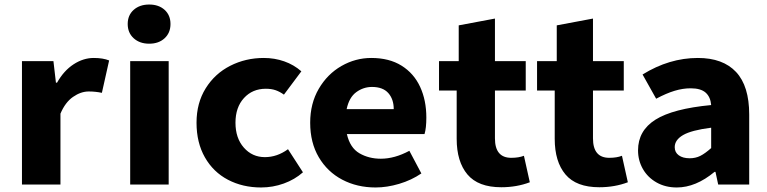

<svg xmlns="http://www.w3.org/2000/svg" viewBox="-20 -815 3388 848"><path d="M77 -545H216L227 -450H232Q262 -503 305 -531Q348 -559 394 -559Q435 -559 462 -548L430 -405Q402 -411 372 -411Q337 -411 302.5 -387Q268 -363 247 -313V0H77Z M555 -545H725V0H555ZM544 -709Q544 -748 570.5 -771.5Q597 -795 639 -795Q681 -795 707 -771.5Q733 -748 733 -709Q733 -670 707 -646Q681 -622 639 -622Q597 -622 570.5 -646Q544 -670 544 -709Z M848 -273Q848 -360 888.5 -425Q929 -490 997 -524.5Q1065 -559 1145 -559Q1193 -559 1235.5 -544Q1278 -529 1311 -500L1234 -397Q1216 -410 1197.5 -416.5Q1179 -423 1154 -423Q1095 -423 1057.5 -382Q1020 -341 1020 -273Q1020 -205 1057 -163Q1094 -121 1150 -121Q1204 -121 1252 -156L1318 -54Q1282 -22 1233.5 -4.5Q1185 13 1133 13Q1052 13 987 -21Q922 -55 885 -120Q848 -185 848 -273Z M1350 -273Q1350 -358 1388 -423Q1426 -488 1488 -523.5Q1550 -559 1620 -559Q1699 -559 1753.5 -525Q1808 -491 1835.5 -431.5Q1863 -372 1863 -296Q1863 -249 1855 -223H1512Q1526 -162 1567.5 -138Q1609 -114 1662 -114Q1723 -114 1788 -149L1841 -49Q1797 -19 1743 -3Q1689 13 1639 13Q1557 13 1491.5 -21.5Q1426 -56 1388 -120.5Q1350 -185 1350 -273ZM1719 -333Q1719 -377 1695 -404Q1671 -431 1623 -431Q1585 -431 1553.5 -408Q1522 -385 1511 -333Z M1997 -202V-415H1919V-545H2006V-703L2166 -733V-545H2302V-415H2166V-204Q2166 -118 2238 -118Q2271 -118 2294 -127L2320 -10Q2262 12 2194 12Q2092 12 2044.5 -44.5Q1997 -101 1997 -202Z M2430 -202V-415H2352V-545H2439V-703L2599 -733V-545H2735V-415H2599V-204Q2599 -118 2671 -118Q2704 -118 2727 -127L2753 -10Q2695 12 2627 12Q2525 12 2477.5 -44.5Q2430 -101 2430 -202Z M2798 -151Q2798 -238 2875 -286.5Q2952 -335 3121 -351Q3118 -387 3096.5 -406Q3075 -425 3030 -425Q2996 -425 2959.5 -414Q2923 -403 2878 -379L2818 -486Q2936 -559 3062 -559Q3173 -559 3231 -497Q3289 -435 3289 -309V0H3152L3140 -56H3136Q3053 13 2969 13Q2919 13 2880 -9Q2841 -31 2819.5 -68.5Q2798 -106 2798 -151ZM3121 -161V-251Q3034 -240 2997 -218.5Q2960 -197 2960 -165Q2960 -142 2978 -129Q2996 -116 3026 -116Q3052 -116 3073 -126.5Q3094 -137 3121 -161Z"/></svg>

Font: Nebula Sans Bold
Style: Regular
Weight: 700
Designer: Paul D. Hunt for Adobe (as Source Sans)
Foundry: Nebula Entertainment & Broadcasting LLC
Version: Version 1.010